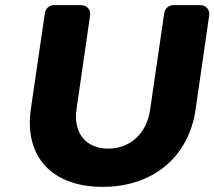

<svg xmlns="http://www.w3.org/2000/svg" viewBox="-20 -720 835 748"><path d="M760 -700H654C638 -700 622 -686 620 -670L565 -294C552 -199 486 -141 402 -141C317 -141 265 -199 278 -294L331 -660C334 -682 319 -700 296 -700H189C173 -700 157 -686 155 -670L100 -294C74 -109 183 8 380 8C576 8 716 -109 742 -294L795 -660C798 -682 783 -700 760 -700Z"/></svg>

Font: Trueno
Style: RoundBdIt
Weight: 700
Designer: Julieta Ulanovsky, Jasper
Foundry: Julieta Ulanovsky, Cannot Into Space Fonts
Version: Version 3.001